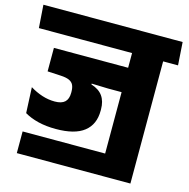

<svg xmlns="http://www.w3.org/2000/svg" viewBox="-140 -756 1011 1027"><g transform="rotate(15 365.0 -242.0)"><path d="M500 40H43V160H672V-30.5H500ZM672 -559.5H500V0H672ZM476 -516.5H754.5L746 -643.5H467.5ZM704.5 -516.5 696 -643.5H-25L-16 -516.5ZM555 -435H89V-305L276 -304.5L425 -300H555ZM333.5 -340H89V-305L163 -301Q193 -299.5 210 -291.8Q227 -284 233.8 -269.2Q240.5 -254.5 240.5 -232V-226.5Q240.5 -192.5 222.8 -175.8Q205 -159 167 -159Q131.5 -159 96.8 -170.2Q62 -181.5 29.5 -201.5L36 -59.5Q69 -40 112.8 -29.2Q156.5 -18.5 210.5 -18.5Q315.5 -18.5 366.5 -58.8Q417.5 -99 417.5 -175V-182.5Q417.5 -227 397.2 -255.8Q377 -284.5 333.5 -298Z"/></g></svg>

Font: Anek Devanagari ExtraBold
Style: Regular
Weight: 800
Designer: Kailash Malviya (Devanagari) & Yesha Goshar (Latin)
Foundry: Ek Type
Version: Version 1.003